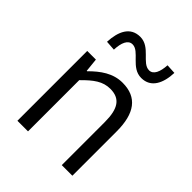

<svg xmlns="http://www.w3.org/2000/svg" viewBox="-223 -925 1050 1050"><g transform="rotate(45 302.5 -400.0)"><path d="M94 0H176V-396C232 -453 273 -483 330 -483C405 -483 437 -437 437 -333V0H519V-343C519 -481 467 -554 354 -554C280 -554 224 -513 172 -461H169L161 -540H94ZM407 -644C483 -644 513 -711 516 -792L460 -795C457 -742 441 -704 408 -704C352 -704 324 -800 245 -800C168 -800 139 -735 135 -652L192 -648C194 -703 210 -741 244 -741C299 -741 327 -644 407 -644Z"/></g></svg>

Font: ChiuKong Gothic CL Normal
Style: Regular
Weight: 350
Designer: Ryoko NISHIZUKA 西塚涼子 (kana, bopomofo & ideographs); Paul D. Hunt (Latin, Greek & Cyrillic); Sandoll Communications 산돌커뮤니
Foundry: Adobe
Version: Version 1.300